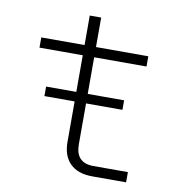

<svg xmlns="http://www.w3.org/2000/svg" viewBox="-75 -724 751 795"><g transform="rotate(10 300.0 -327.0)"><path d="M112 -293V-333H239V-487H57V-530H239V-654H287V-530H507V-487H287V-333H440V-293H287V-121Q287 -43 362 -43H507V0H365Q304 0 271.5 -32Q239 -64 239 -123V-293Z"/></g></svg>

Font: Geist Mono UltraLight
Style: Regular
Weight: 200
Monospace: yes
Designer: Basement.studio, Andrés Briganti, Mateo Zaragoza
Foundry: Basement.studio, Vercel, Andrés Briganti, Guido Ferreyra, Mateo Zaragoza
Version: Version 1.400; ttfautohint (v1.8.4.7-5d5b)